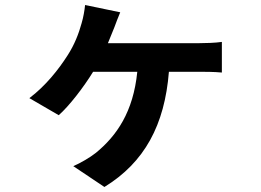

<svg xmlns="http://www.w3.org/2000/svg" viewBox="-20 -647 1040 765"><path d="M459 -598 319 -627C317 -606 312 -577 305 -554C294 -514 277 -469 249 -426C214 -371 162 -305 97 -256L214 -188C255 -224 313 -299 351 -361H527C511 -201 445 -106 362 -38C338 -19 300 3 272 15L396 98C556 0 636 -149 653 -361H775C795 -361 833 -361 864 -358V-480C837 -476 797 -475 775 -475H410L436 -539C442 -557 450 -575 459 -598Z"/></svg>

Font: Noto Sans Mono CJK SC
Style: Bold
Weight: 700
Designer: Ryoko NISHIZUKA 西塚涼子 (kana, bopomofo & ideographs); Paul D. Hunt (Latin, Greek & Cyrillic); Sandoll Communications 산돌커뮤니
Foundry: Adobe
Version: Version 2.004;hotconv 1.0.118;makeotfexe 2.5.65603